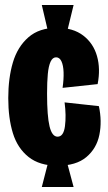

<svg xmlns="http://www.w3.org/2000/svg" viewBox="-20 -699 430 767"><path d="M147 -679H274L247 -568H173ZM173 -53H247L274 48H147ZM13 -307Q13 -387 31.5 -449.5Q50 -512 93.5 -550Q137 -588 208 -588Q272 -588 312.5 -557Q353 -526 367.5 -475Q382 -424 370 -363L230 -348Q235 -383 234 -410.5Q233 -438 225.5 -454Q218 -470 204 -470Q190 -470 182 -452.5Q174 -435 171 -403.5Q168 -372 168 -325Q168 -235 178 -194Q188 -153 210 -153Q234 -153 239.5 -195Q245 -237 238 -290L375 -275Q388 -215 377 -160.5Q366 -106 325 -71.5Q284 -37 210 -37Q138 -37 94 -72Q50 -107 31.5 -167Q13 -227 13 -307Z"/></svg>

Font: Bricolage Grotesque 96pt Condensed ExBd
Style: Regular
Weight: 800
Width: 3
Designer: Mathieu Triay
Foundry: Atelier Triay
Version: Version 1.001;Glyphs 3.2 (3207)